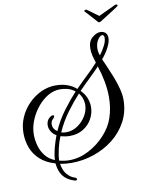

<svg xmlns="http://www.w3.org/2000/svg" viewBox="-113 -863 846 1080"><g transform="rotate(-10 310.5 -323.0)"><path d="M626 -790Q631 -790 633 -786.5Q635 -783 630 -779Q625 -775 609 -764.5Q593 -754 574 -742Q555 -730 540.5 -721Q526 -712 525 -711Q522 -709 519.5 -708.5Q517 -708 515 -708Q512 -708 508 -712Q507 -714 497.5 -724Q488 -734 477 -746.5Q466 -759 457 -769Q448 -779 446 -780Q444 -782 444 -785Q444 -790 449.5 -790.5Q455 -791 459 -789L522 -743L620 -789Q622 -790 626 -790ZM222 144Q179 130 159 102Q139 74 135 31Q82 16 49 -14.5Q16 -45 1.5 -84.5Q-13 -124 -13 -167Q-13 -215 5.5 -257Q24 -299 56 -331.5Q88 -364 128 -382.5Q168 -401 211 -401Q250 -401 280 -389.5Q310 -378 329 -360Q363 -395 396 -426Q429 -457 457 -488Q451 -506 445.5 -527Q440 -548 440 -571Q440 -611 464 -632Q488 -653 511 -653Q528 -653 539.5 -643Q551 -633 551 -612Q551 -591 537 -563Q521 -530 495 -500Q503 -482 516 -452.5Q529 -423 542.5 -388.5Q556 -354 565 -319.5Q574 -285 574 -256Q574 -188 544.5 -132.5Q515 -77 465 -37.5Q415 2 352.5 23Q290 44 225 44Q192 44 160 38Q166 78 185.5 99.5Q205 121 224 127Q239 131 239 139Q239 149 222 144ZM487 -524Q505 -548 518 -574Q525 -588 527.5 -598.5Q530 -609 530 -616Q530 -634 518 -634Q508 -634 496 -618Q479 -595 479 -563Q479 -543 487 -524ZM215 27Q272 27 326 -1Q380 -29 421 -74Q462 -119 478 -169Q496 -223 496 -284Q496 -328 487.5 -374Q479 -420 464 -465Q438 -437 407.5 -408Q377 -379 345 -346Q367 -324 377 -299Q387 -274 387 -248Q387 -212 369 -179.5Q351 -147 318.5 -127Q286 -107 242 -107Q229 -107 216 -109Q203 -111 189 -115Q177 -87 168 -49Q159 -11 158 19Q172 23 186.5 25Q201 27 215 27ZM135 12Q137 -21 146.5 -57Q156 -93 168 -124Q149 -135 139 -152Q129 -169 129 -186Q129 -219 156 -235Q161 -238 166 -238Q174 -238 174 -232Q174 -227 167 -220Q152 -207 152 -188Q152 -162 177 -146Q203 -205 241.5 -256.5Q280 -308 317 -348Q296 -364 274.5 -369.5Q253 -375 232 -375Q196 -375 163.5 -356Q131 -337 105 -306Q79 -275 63 -238.5Q47 -202 44 -168Q44 -164 43.5 -159.5Q43 -155 43 -150Q43 -118 52 -85.5Q61 -53 81.5 -27Q102 -1 135 12ZM226 -131Q260 -131 289.5 -150.5Q319 -170 338 -201Q357 -232 357 -266Q357 -283 351.5 -300Q346 -317 333 -333Q297 -294 260 -244Q223 -194 197 -135Q209 -131 226 -131Z"/></g></svg>

Font: Gwendolyn
Style: Bold
Weight: 700
Designer: Robert E. Leuschke
Foundry: Robert E. Leuschke
Version: Version 1.010; ttfautohint (v1.8.3)